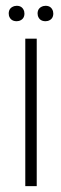

<svg xmlns="http://www.w3.org/2000/svg" viewBox="-20 -636 210 656"><path d="M9.8 -589.8Q9.8 -609.4 29.3 -615.2Q34.2 -616.2 37.1 -616.2Q56.6 -616.2 62.5 -597.7Q63.5 -593.8 63.5 -589.8Q63.5 -570.3 44.9 -564.5Q41 -563.5 37.1 -563.5Q16.6 -563.5 10.7 -582Q9.8 -586.9 9.8 -589.8ZM108.4 -589.8Q108.4 -609.4 127.9 -615.2Q132.8 -616.2 135.7 -616.2Q155.3 -616.2 161.1 -597.7Q162.1 -593.8 162.1 -589.8Q162.1 -570.3 143.6 -564.5Q139.6 -563.5 135.7 -563.5Q115.2 -563.5 109.4 -582Q108.4 -586.9 108.4 -589.8ZM66.4 0V-503.9H105.5V0Z"/></svg>

Font: Post No Bills Colombo Light
Style: Regular
Weight: 300
Designer: Kosala Senevirathne, Siva Puranthara, Lasantha Premarathna, Tharique Azeez
Foundry: Mooniak
Version: Version 1.220 ; ttfautohint (v1.6)